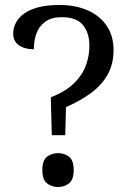

<svg xmlns="http://www.w3.org/2000/svg" viewBox="-20 -744 514 771"><path d="M184 -353Q244 -377 277.5 -410Q311 -443 325 -481.5Q339 -520 339 -560Q339 -612 313 -643.5Q287 -675 228 -675Q187 -675 162 -657Q137 -639 126.5 -610Q116 -581 116 -546Q80 -546 56.5 -562Q33 -578 33 -609Q33 -633 44.5 -654Q56 -675 79 -691Q102 -707 137 -715.5Q172 -724 220 -724Q283 -724 332 -702.5Q381 -681 408.5 -640.5Q436 -600 436 -543Q436 -488 413 -446Q390 -404 347.5 -372Q305 -340 245 -314L242 -201H188ZM213 7Q187 7 168.5 -8Q150 -23 150 -61Q150 -100 168.5 -114.5Q187 -129 213 -129Q239 -129 257.5 -114.5Q276 -100 276 -61Q276 -23 257.5 -8Q239 7 213 7Z"/></svg>

Font: Noto Serif Thai
Style: Regular
Weight: 400
Designer: Monotype Design Team
Foundry: Monotype Imaging Inc.
Version: Version 2.001